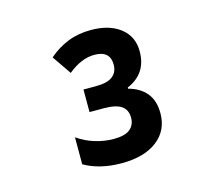

<svg xmlns="http://www.w3.org/2000/svg" viewBox="-72 -943 708 625"><g transform="rotate(-15 281.5 -630.5)"><path d="M267 -408Q193 -408 141 -438V-529Q168 -510 199.5 -500.5Q231 -491 262 -491Q300 -491 317 -505Q334 -519 334 -544Q334 -570 315.5 -583Q297 -596 256 -596H208V-672H250Q289 -672 306.5 -686Q324 -700 324 -725Q324 -772 271 -772Q227 -772 182 -735L138 -799Q168 -825 203 -839Q238 -853 281 -853Q343 -853 380 -824Q417 -795 417 -745Q417 -670 349 -641V-637Q387 -627 408.5 -601.5Q430 -576 430 -533Q430 -475 386.5 -441.5Q343 -408 267 -408Z"/></g></svg>

Font: Noto Sans Mono SemiCondensed
Style: Bold
Weight: 700
Width: 4
Designer: Monotype Design Team
Foundry: Monotype Imaging Inc.
Version: Version 2.014